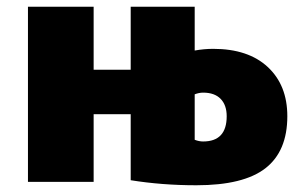

<svg xmlns="http://www.w3.org/2000/svg" viewBox="-20 -540 901 570"><path d="M368 -5V-201H258V0H63V-520H258V-333H368V-520H558V-390Q586 -395 613 -395Q717 -395 775 -341Q833 -287 833 -195Q833 -91 768 -40.5Q703 10 563 10Q461 10 368 -5ZM558 -260V-125Q571 -120 583 -120Q653 -120 653 -195Q653 -228 635 -246.5Q617 -265 583 -265Q571 -265 558 -260Z"/></svg>

Font: M PLUS 1p Black
Style: Regular
Weight: 900
Version: Version 1.061